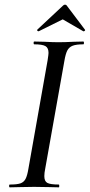

<svg xmlns="http://www.w3.org/2000/svg" viewBox="-20 -803 385 823"><path d="M22 -12Q53 -12 67.5 -17Q82 -22 89.5 -36Q97 -50 102 -81L184 -544Q188 -570 188 -576Q188 -598 174.5 -605.5Q161 -613 127 -613Q124 -613 124 -619Q124 -625 127 -625L170 -624Q208 -622 230 -622Q258 -622 296 -624L337 -625Q340 -625 340 -619Q340 -613 337 -613Q307 -613 291.5 -607Q276 -601 268.5 -586.5Q261 -572 256 -542L174 -81Q170 -62 170 -48Q170 -26 183 -19Q196 -12 232 -12Q234 -12 234 -6Q234 0 232 0Q206 0 190 -1L126 -2L66 -1Q50 0 22 0Q19 0 19 -6Q19 -12 22 -12ZM145 -669Q142 -669 140 -671.5Q138 -674 140 -676L249 -778Q254 -783 258 -783Q264 -783 267 -778L344 -676L345 -674Q345 -672 342 -670Q339 -668 337 -669L249 -720L146 -669Z"/></svg>

Font: Cormorant Garamond Medium
Style: Italic
Weight: 500
Italic angle: -10°
Designer: Christian Thalmann (Catharsis Fonts)
Foundry: Catharsis Fonts
Version: Version 4.000